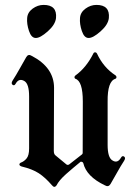

<svg xmlns="http://www.w3.org/2000/svg" viewBox="-20 -728 544 763"><path d="M363.3 -708.5Q417.5 -708.5 412.6 -656.2Q409.7 -629.9 379.6 -603.3Q349.6 -576.7 332 -577.1Q314.5 -577.1 305.2 -605Q295.9 -632.8 297.9 -656.2Q299.3 -678.7 319.6 -693.6Q339.8 -708.5 363.3 -708.5ZM153.3 -708.5Q207.5 -708.5 202.6 -656.2Q199.7 -629.9 169.7 -603.3Q139.6 -576.7 122.1 -577.1Q104.5 -577.1 95.2 -605Q85.9 -632.8 87.9 -656.2Q89.4 -678.7 109.6 -693.6Q129.9 -708.5 153.3 -708.5ZM308.6 -120.6 309.1 -324.2Q309.1 -406.2 279.3 -415Q275.9 -417.5 275.9 -421.1Q275.9 -424.8 279.3 -427.7Q322.8 -459 351.1 -515.6Q353 -520 357.9 -520Q362.8 -520 365.2 -515.6Q391.1 -459.5 439.5 -428.2Q442.9 -425.3 442.9 -421.1Q442.9 -417 439 -415Q406.7 -405.8 407.7 -324.2V-152.3Q407.7 -102.1 426.3 -90.8Q446.8 -77.1 460.9 -101.6Q466.3 -110.8 473.4 -105.7Q480.5 -100.6 473.1 -88.9Q458.5 -66.4 445.6 -43Q432.6 -19.5 419.4 2.9Q411.1 17.1 396.5 8.3Q323.7 -26.4 311 -79.6Q310.1 -83.5 305.2 -85Q300.3 -86.4 298.3 -83.5Q270.5 -61 242.7 -36.4Q214.8 -11.7 204.6 8.8Q196.3 20.5 186.5 8.3Q159.7 -22.9 134 -39.6Q108.4 -56.2 65.9 -66.4Q56.6 -69.8 57.1 -74.7Q57.6 -79.6 63.5 -82Q75.7 -86.4 85.7 -98.4Q95.7 -110.4 95.7 -138.2V-344.7Q95.7 -394.5 77.1 -405.8Q55.2 -418.9 42 -395Q36.6 -385.7 29.8 -391.1Q22.9 -396.5 30.3 -408.2Q44.4 -430.2 57.4 -453.6Q70.3 -477.1 84 -500.5Q92.3 -515.1 106 -505.9H106.4Q194.8 -459.5 194.8 -378.9L193.8 -128.9Q193.8 -114.7 201.2 -109.9L243.2 -75.2Q248 -70.8 254.4 -74.2Q293.9 -105.5 305.7 -114.3Q308.6 -116.2 308.6 -120.6Z"/></svg>

Font: Bertholdr Mainzer Fraktur
Style: Regular
Weight: 400
Designer: Peter Wiegel, original typeface by Carl Albert Fahrenwaldt 1901
Foundry: Peter Wiegel
Version: Version 1.000 2010 initial release